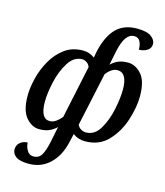

<svg xmlns="http://www.w3.org/2000/svg" viewBox="-142 -876 1047 1222"><g transform="rotate(15 381.5 -265.0)"><path d="M164 240Q244 240 300.5 187Q357 134 378 43L392 -17Q426 9 472 9Q566 9 624.5 -53.5Q683 -116 710 -202Q737 -288 737 -357Q737 -458 697.5 -502Q658 -546 609 -546Q570 -546 543.5 -534Q517 -522 497 -502L517 -600Q543 -719 603 -719Q632 -719 643 -695Q654 -671 653 -643Q683 -643 707 -657.5Q731 -672 731 -701Q731 -727 702.5 -748.5Q674 -770 609 -770Q523 -770 472.5 -719.5Q422 -669 398 -567L389 -520Q356 -546 313 -546Q242 -546 191.5 -508.5Q141 -471 108.5 -413.5Q76 -356 60.5 -292.5Q45 -229 45 -178Q45 -80 83.5 -35Q122 10 171 10Q212 10 238 -2.5Q264 -15 284 -34L263 70Q251 126 234 156.5Q217 187 180 187Q152 187 137.5 161.5Q123 136 123 111Q94 111 73.5 128.5Q53 146 53 175Q53 202 78.5 221Q104 240 164 240ZM222 -57Q161 -57 161 -169Q161 -224 178 -300Q195 -376 231 -433.5Q267 -491 323 -491Q336 -491 351 -481.5Q366 -472 373 -453L299 -105Q284 -86 264 -71.5Q244 -57 222 -57ZM463 -47Q446 -47 430 -56.5Q414 -66 407 -83L483 -436Q519 -482 556 -482Q621 -482 621 -371Q621 -315 605 -238.5Q589 -162 554.5 -104.5Q520 -47 463 -47Z"/></g></svg>

Font: Noto Serif SemiCondensed Semi
Style: Italic
Weight: 600
Width: 4
Italic angle: -12°
Designer: Monotype Design Team
Foundry: Monotype Imaging Inc.
Version: Version 1.901